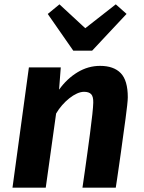

<svg xmlns="http://www.w3.org/2000/svg" viewBox="-20 -869 669 889"><path d="M191.8 0H37.8L113.8 -557H261.4L253.5 -453.9Q290.2 -505 339.2 -534.5Q388.1 -564 443.4 -564Q506.5 -564 539.1 -530.3Q571.7 -496.6 571.7 -418.5Q571.7 -407.4 568.8 -380.4Q565.8 -353.3 561.2 -318.8Q556.5 -284.2 551.7 -250.2Q550.2 -239.4 547 -215.9Q543.8 -192.4 539.6 -161.9Q535.3 -131.5 530.8 -100Q526.3 -68.6 522.4 -42.2Q518.4 -15.8 516 0H361.8Q367.7 -39.4 373.4 -80.3Q379.2 -121.2 385 -163.6Q390.8 -206 396.6 -249.5Q403.5 -303.6 407.5 -339.1Q411.4 -374.6 411.8 -393.5Q412.5 -422 402.1 -432.9Q391.7 -443.9 369.1 -443.9Q353.9 -443.9 336.3 -436Q318.6 -428 301 -414Q283.3 -399.9 267.4 -381.7Q251.5 -363.5 239.8 -343.3ZM406.7 -634.5H319.2L201.1 -804.3L255.3 -848.9L374.8 -738.3L516.1 -848.9L566 -804.6Z"/></svg>

Font: Merriweather Sans Variable Regular
Style: Italic
Weight: 300
Italic angle: -8°
Designer: Eben Sorkin
Foundry: Eben Sorkin
Version: Version 2.001